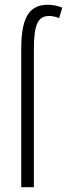

<svg xmlns="http://www.w3.org/2000/svg" viewBox="-20 -785 281 805"><path d="M186 -718C199 -718 213 -715 228 -709L241 -753C221 -761 202 -765 180 -765C95 -765 69 -699 69 -578V0H122V-578C122 -684 140 -718 186 -718Z"/></svg>

Font: Noto Sans Display Condensed Light
Style: Regular
Weight: 300
Width: 3
Designer: Monotype Design Team
Foundry: Monotype Imaging Inc.
Version: Version 1.900